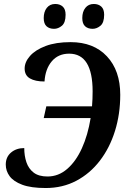

<svg xmlns="http://www.w3.org/2000/svg" viewBox="-20 -936 647 966"><path d="M210 10Q136 10 92 -6.5Q48 -23 28.5 -49.5Q9 -76 9 -108Q9 -146 35.5 -168.5Q62 -191 102 -191Q102 -152 113 -119.5Q124 -87 149.5 -67.5Q175 -48 219 -48Q274 -48 318 -86Q362 -124 392 -190Q422 -256 436 -342H200L213 -401H443Q446 -438 446 -476Q446 -666 328 -666Q273 -666 240.5 -627.5Q208 -589 204 -526Q157 -526 130.5 -541.5Q104 -557 104 -591Q104 -624 131 -654.5Q158 -685 209.5 -704.5Q261 -724 335 -724Q451 -724 518 -652.5Q585 -581 585 -459Q585 -362 558.5 -277Q532 -192 482.5 -127.5Q433 -63 364 -26.5Q295 10 210 10ZM446 -791Q422 -791 408 -804Q394 -817 394 -845Q394 -877 409.5 -896.5Q425 -916 452 -916Q475 -916 489.5 -903Q504 -890 504 -862Q504 -822 485.5 -806.5Q467 -791 446 -791ZM252 -791Q228 -791 214 -804Q200 -817 200 -845Q200 -877 215.5 -896.5Q231 -916 258 -916Q281 -916 295.5 -903Q310 -890 310 -862Q310 -822 291.5 -806.5Q273 -791 252 -791Z"/></svg>

Font: Noto Serif SemiCondensed SemiBold
Style: Italic
Weight: 600
Width: 4
Italic angle: -12°
Designer: Monotype Design Team
Foundry: Monotype Imaging Inc.
Version: Version 2.014; ttfautohint (v1.8.4.7-5d5b)